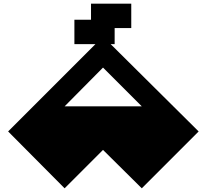

<svg xmlns="http://www.w3.org/2000/svg" viewBox="-20 -1020 1120 1040"><path d="M330 -444H748L538 -654ZM538 -822 1056 -308 748 0 538 -208 330 0 24 -308ZM473 -1000H691V-868H601V-781H383V-913H473V-1000Z"/></svg>

Font: El Pececito
Style: Regular
Weight: 400
Designer: deFharo
Foundry: deFharo
Version: El Pececito Version 1.000